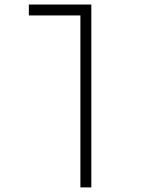

<svg xmlns="http://www.w3.org/2000/svg" viewBox="-20 -606 626 851"><path d="M384.8 224.6H336.4V-537.6H107.9V-585.9H384.8Z"/></svg>

Font: Cascadia Mono NF ExtraLight
Style: Regular
Weight: 200
Monospace: yes
Designer: Aaron Bell
Foundry: Saja Typeworks
Version: Version 2404.023; ttfautohint (v1.8.4)